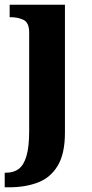

<svg xmlns="http://www.w3.org/2000/svg" viewBox="-24 -556 389 816"><path d="M-4 240V178H2Q34 178 55.5 162Q77 146 88.5 107Q100 68 100 0V-417Q100 -460 76 -471.5Q52 -483 20 -483H17V-536H252V8Q252 97 221.5 148Q191 199 137.5 219.5Q84 240 15 240Z"/></svg>

Font: Noto Serif Vithkuqi
Style: Bold
Weight: 700
Version: Version 1.005